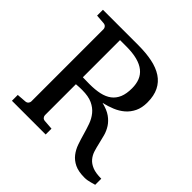

<svg xmlns="http://www.w3.org/2000/svg" viewBox="-176 -828 1001 1001"><g transform="rotate(45 324.5 -327.5)"><path d="M648.9 2.9Q645.5 3.4 639.2 5.4Q632.8 7.3 624 9.8Q615.2 12.2 604.7 14.2Q594.2 16.1 583 16.1Q538.1 16.1 510.3 2.7Q482.4 -10.7 465.1 -33Q447.8 -55.2 438 -83.5Q428.2 -111.8 419.9 -141.4Q411.6 -170.9 401.6 -199.2Q391.6 -227.5 373.5 -249.8Q355.5 -272 326.7 -285.4Q297.9 -298.8 252 -298.8Q244.1 -298.8 236.3 -298.6Q228.5 -298.3 222.4 -297.9Q216.3 -297.4 211.9 -297.1Q207.5 -296.9 207 -296.9V-68.8Q207 -61.5 212.2 -54.7Q217.3 -47.9 228 -46.9L280.8 -43V0H32.2V-43L84 -46.9Q94.7 -47.9 100.3 -54.7Q106 -61.5 106 -68.8V-602.1Q106 -609.4 100.3 -616.2Q94.7 -623 84 -624L32.2 -627.9V-670.9H293Q350.1 -670.9 395.5 -661.6Q440.9 -652.3 472.7 -631.3Q504.4 -610.4 521.2 -576.4Q538.1 -542.5 538.1 -493.2Q538.1 -453.6 524.4 -425.3Q510.7 -397 488 -377.4Q465.3 -357.9 435.5 -345.7Q405.8 -333.5 374 -326.2Q414.6 -316.4 439 -299.1Q463.4 -281.7 477.5 -259.8Q491.7 -237.8 498.5 -213.1Q505.4 -188.5 510.7 -164.3Q516.1 -140.1 522.9 -118.2Q529.8 -96.2 544.2 -79.1Q558.6 -62 583.3 -52Q607.9 -42 648.9 -42ZM429.2 -488.8Q429.2 -521 419.4 -545.7Q409.7 -570.3 388.4 -587.4Q367.2 -604.5 333.7 -613.3Q300.3 -622.1 252.9 -622.1H207V-348.1Q208 -348.1 213.9 -347.9Q219.7 -347.7 227.3 -347.7Q234.9 -347.7 242.9 -347.4Q251 -347.2 256.8 -347.2Q298.3 -347.2 330.6 -354.2Q362.8 -361.3 384.8 -377.9Q406.7 -394.5 418 -421.6Q429.2 -448.7 429.2 -488.8Z"/></g></svg>

Font: Tagmukay Beta
Style: Regular
Weight: 400
Designer: Peter Martin
Foundry: SIL International
Version: Version 2.000; dev 82b92eM